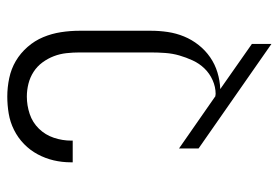

<svg xmlns="http://www.w3.org/2000/svg" viewBox="-142 -642 783 540"><g transform="rotate(-90 250.0 -371.5)"><path d="M397 0 103 -205V-260L251 -157V-158Q252 -158 253.5 -157.5Q255 -157 256 -157Q276 -157 295 -165.5Q314 -174 328 -188.5Q342 -203 350.5 -221.5Q359 -240 364.5 -259Q370 -278 371.5 -298.5Q373 -319 373 -339V-540Q373 -558 371 -576.5Q369 -595 362.5 -612Q356 -629 345 -644Q334 -659 318.5 -669Q303 -679 285 -683.5Q267 -688 249 -688Q224 -688 200 -680Q176 -672 158.5 -654Q141 -636 133 -612Q125 -588 125 -563V-559H64V-564Q64 -589 69.5 -612.5Q75 -636 86.5 -657.5Q98 -679 115.5 -696Q133 -713 155 -724Q177 -735 201 -739Q225 -743 249 -743Q275 -743 301 -737.5Q327 -732 349 -719Q371 -706 388.5 -686Q406 -666 416 -642Q426 -618 430 -592Q434 -566 434 -540V-339Q434 -315 430.5 -291.5Q427 -268 418 -246Q409 -224 394 -205Q379 -186 359.5 -172.5Q340 -159 317 -152Q294 -145 270 -144L397 -55Z"/></g></svg>

Font: Iosevka Term Curly Light
Style: Regular
Weight: 300
Designer: Belleve Invis
Foundry: Belleve Invis
Version: Version 32.3.0